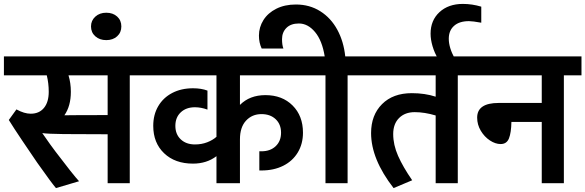

<svg xmlns="http://www.w3.org/2000/svg" viewBox="-30 -936 2991 981"><path d="M723 -551H633V0H520V-250Q376 -250 294 -251Q212 -252 186 -256L200 -236Q226 -198 254 -161Q345 -41 374 -10L256 25Q238 5 160 -105Q123 -159 82 -220Q41 -281 15 -323L54 -377Q94 -355 127 -355Q170 -355 194.5 -384.5Q219 -414 219 -467Q219 -511 209 -551H-10V-648H723ZM520 -348V-551H320Q332 -512 332 -467Q332 -394 299 -347Q349 -348 520 -348Z M435 -801Q435 -831 457 -851Q479 -871 513 -871Q547 -871 568.5 -851.5Q590 -832 590 -801Q590 -770 568.5 -750.5Q547 -731 513 -731Q479 -731 457 -750.5Q435 -770 435 -801Z M1563 -551H1196V-400Q1246 -450 1326 -450Q1412 -450 1465 -397Q1518 -344 1518 -258Q1518 -201 1491.5 -157Q1465 -113 1417 -89Q1369 -65 1306 -65H1295V-163H1306Q1351 -163 1378.5 -189Q1406 -215 1406 -258Q1406 -301 1378.5 -327Q1351 -353 1306 -353Q1258 -353 1227 -319.5Q1196 -286 1196 -224V0H1076V-138Q1026 -100 956 -100Q864 -100 808.5 -153Q753 -206 753 -293Q753 -350 778.5 -393.5Q804 -437 850 -461Q896 -485 956 -485Q999 -485 1030 -473V-376Q997 -388 966 -388Q921 -388 893.5 -362Q866 -336 866 -293Q866 -250 893.5 -224Q921 -198 966 -198Q1000 -198 1028.5 -209Q1057 -220 1076 -237V-551H703V-648H1563Z M1293 -754Q1293 -797 1316 -833.5Q1339 -870 1382 -891.5Q1425 -913 1482 -913Q1552 -913 1606.5 -878.5Q1661 -844 1693.5 -784Q1726 -724 1734 -648H1836V-551H1746V0H1633V-551H1543V-648H1629Q1616 -729 1579.5 -772.5Q1543 -816 1497 -816Q1456 -816 1433.5 -793.5Q1411 -771 1411 -736Q1411 -706 1418 -688H1307Q1293 -718 1293 -754Z M2399 -551H2309V0H2196V-346Q2139 -363 2089 -363Q2039 -363 2009 -333Q1979 -303 1979 -251Q1979 -196 2004 -139.5Q2029 -83 2076 -15L1981 25Q1866 -123 1866 -256Q1866 -348 1922 -404Q1978 -460 2074 -460Q2141 -460 2196 -442V-551H1816V-648H2399Z M2366 -828Q2317 -828 2290 -804Q2263 -780 2263 -738Q2263 -693 2293 -638H2207Q2190 -666 2180 -700Q2170 -734 2170 -764Q2170 -832 2215.5 -874Q2261 -916 2335 -916Q2382 -916 2429 -902V-820Q2385 -828 2366 -828Z M2941 -551H2851V0H2738V-313H2583Q2582 -258 2570.5 -229Q2559 -200 2528 -200Q2501 -200 2473 -218.5Q2445 -237 2426.5 -268Q2408 -299 2408 -335Q2408 -410 2518 -410H2738V-551H2378V-648H2941Z"/></svg>

Font: Madhuban Medium
Style: Regular
Weight: 500
Designer: jaikishan Patel
Foundry: MagicType
Version: Version 1.000